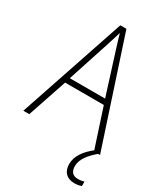

<svg xmlns="http://www.w3.org/2000/svg" viewBox="-226 -809 969 1121"><g transform="rotate(30 258.5 -248.5)"><path d="M422 129C422 82 456 41 504 0H517L282 -715H241L0 0H40L129 -264H390L474 -7C420 35 387 84 387 135C387 189 419 218 469 218C489 218 505 214 516 210V180C507 183 491 186 474 186C440 186 422 167 422 129ZM288 -585 378 -300H140L233 -585C242 -614 252 -644 261 -675C270 -642 280 -611 288 -585Z"/></g></svg>

Font: Noto Sans Gurmukhi UI SemiCondensed ExtraLight
Style: Regular
Weight: 200
Width: 4
Designer: Jelle Bosma - Monotype Design Team
Foundry: Monotype Imaging Inc.
Version: Version 2.004